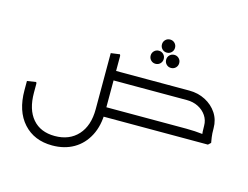

<svg xmlns="http://www.w3.org/2000/svg" viewBox="-101 -681 1394 1078"><g transform="rotate(15 596.5 -142.0)"><path d="M461 0V-355L513 -362L516 -354V0ZM498 -211V-266H879V-211ZM498 0V-55H879V0ZM277 231Q172 231 109.5 162Q47 93 47 -29H102Q102 69 148 122.5Q194 176 277 176Q362 176 411.5 121.5Q461 67 461 -29H516Q516 52 485.5 110.5Q455 169 401.5 200Q348 231 277 231ZM47 -29V-82L99 -90L102 -82V-29ZM461 -29V-355L513 -362L516 -354V-29ZM1073 -97Q1073 -129 1055.5 -155Q1038 -181 1008.5 -196Q979 -211 942 -211H806V-222L812 -266H942Q993 -266 1035.5 -244Q1078 -222 1103 -184Q1128 -146 1128 -97ZM707 0 704 -6 730 -55H841V0ZM730 0V-55H981Q1006 -55 1030.5 -53.5Q1055 -52 1071 -50Q1087 -48 1087 -48V0ZM785 -211 782 -217 808 -266H919V-211ZM1082 0Q1080 -13 1076.5 -36Q1073 -59 1073 -97H1128Q1128 -64 1131 -45Q1134 -26 1136 -14L1121 0ZM719 -362Q703 -362 692 -373Q681 -384 681 -400Q681 -416 692 -427Q703 -438 719 -438Q735 -438 746 -427Q757 -416 757 -400Q757 -384 746 -373Q735 -362 719 -362ZM809 -362Q793 -362 782 -373Q771 -384 771 -400Q771 -416 782 -427Q793 -438 809 -438Q825 -438 836 -427Q847 -416 847 -400Q847 -384 836 -373Q825 -362 809 -362ZM764 -439Q748 -439 737 -450Q726 -461 726 -477Q726 -493 737 -504Q748 -515 764 -515Q780 -515 791 -504Q802 -493 802 -477Q802 -461 791 -450Q780 -439 764 -439Z"/></g></svg>

Font: Fustat Light
Style: Regular
Weight: 300
Designer: Mohamed Gaber, Khaled Hosny, Laura Garcia Mut
Foundry: Kief Type Foundry, Alif Type Foundry, Hard Type Foundry
Version: Version 1.007